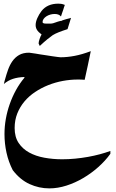

<svg xmlns="http://www.w3.org/2000/svg" viewBox="-20 -702 631 1044"><path d="M347.2 -543.5Q320.8 -535.2 300.3 -527.1Q279.8 -519 266.6 -510.7Q255.4 -502.9 237.5 -488.5Q219.7 -474.1 196.3 -452.1L194.8 -455.1Q193.4 -458 192.4 -460.2Q191.4 -462.4 189.9 -465.8Q189.9 -470.2 191.4 -476.6Q192.9 -482.9 195.1 -489.7Q197.3 -496.6 200.2 -503.2Q203.1 -509.8 206.1 -514.6Q188.5 -527.3 181.2 -539.3Q173.8 -551.3 173.8 -565.4Q173.8 -583 182.9 -603.5Q191.9 -624 206.1 -642.6Q237.8 -682.1 296.9 -682.1Q303.7 -682.1 312 -681.2Q320.3 -680.2 332.5 -675.3Q330.1 -669.4 327.9 -661.9Q325.7 -654.3 323.7 -648.4Q320.3 -639.6 317.4 -630.6Q314.5 -621.6 311.5 -612.3Q300.8 -626 277.3 -626Q265.1 -626 253.2 -622.6Q241.2 -619.1 231.9 -613Q222.7 -606.9 217 -598.9Q211.4 -590.8 211.4 -582Q211.4 -573.7 230 -573.7H257.8Q262.2 -573.7 268.3 -575.4Q274.4 -577.1 280.8 -579.6Q287.6 -582 294.2 -584.2Q300.8 -586.4 305.7 -587.4Q307.1 -587.9 309.6 -588.1Q312 -588.4 313.5 -588.9V-587.9Q314.5 -589.4 318.8 -591.1Q323.2 -592.8 329.8 -594.7Q336.4 -596.7 344 -598.9Q351.6 -601.1 358.4 -602.5Q360.4 -603 362.5 -603.8Q364.7 -604.5 366.2 -605ZM580.1 134.3Q552.7 172.4 514.6 206.3Q476.6 240.2 432.6 266.1Q388.7 292 341.6 307.1Q294.4 322.3 248 322.3Q191.9 322.3 140.6 298.8Q89.4 275.4 49.3 223.1Q26.4 178.2 15.4 128.4Q4.4 78.6 4.4 26.9Q4.4 -14.2 11.7 -55.4Q19 -96.7 33 -136.2Q46.9 -175.8 66.9 -212.2Q86.9 -248.5 112.8 -279.3V-283.2Q77.6 -282.2 50.3 -273.2Q22.9 -264.2 1 -245.1Q2.4 -250 2.7 -251Q2.9 -252 2.9 -252.4Q2.9 -254.4 3.4 -256.3Q5.4 -262.2 7.3 -270Q14.6 -296.9 23.9 -323Q33.2 -349.1 47.6 -369.6Q62 -390.1 83.7 -402.8Q105.5 -415.5 138.2 -415.5Q146.5 -414.6 155.8 -413.1Q164.1 -412.1 174.3 -410.4Q184.6 -408.7 195.8 -406.7Q212.4 -404.3 231 -401.4Q249.5 -398.4 265.9 -396Q282.2 -393.6 294.2 -392.1Q306.2 -390.6 309.1 -390.6Q345.7 -390.6 385.7 -398.2Q425.8 -405.8 473.6 -423.8Q471.2 -412.1 468.8 -400.6Q466.3 -389.2 464.4 -379.4Q462.4 -371.1 460.9 -363Q459.5 -355 457.5 -346.2Q453.1 -326.2 449 -307.6Q444.8 -289.1 440.4 -268.1Q432.1 -269 422.1 -269.3Q412.1 -269.5 402.3 -269.5Q362.8 -269.5 321.8 -262Q280.8 -254.4 242.7 -239.3Q204.6 -224.1 171.1 -201.9Q137.7 -179.7 113 -150.4Q88.4 -121.1 74 -85Q59.6 -48.8 59.6 -5.9Q59.6 42.5 81.1 75Q102.5 107.4 138.4 127.2Q174.3 147 220.9 155.5Q267.6 164.1 318.4 164.1Q353.5 164.1 388.9 160.6Q424.3 157.2 458.3 151.1Q492.2 145 523.2 136.7Q554.2 128.4 580.1 118.7Z"/></svg>

Font: XB Khoramshahr
Style: Bold
Weight: 700
Designer: Behnam
Foundry: Irmug
Version: Version 8.005 2009